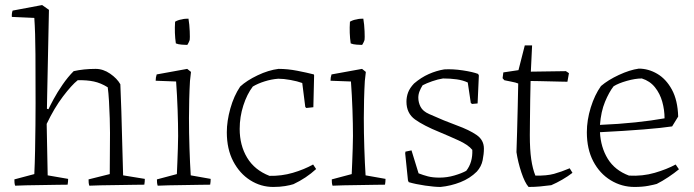

<svg xmlns="http://www.w3.org/2000/svg" viewBox="-20 -732 2749 761"><path d="M40 4Q38 -2 37.5 -8Q37 -14 37 -21L116 -42Q118 -83 119 -134.5Q120 -186 120.5 -236.5Q121 -287 121 -323Q121 -429 120.5 -517Q120 -605 116 -661L27 -665Q26 -679 30 -690L147 -712L174 -693L167 -356L166 -301L172 -299Q178 -312 192.5 -339Q207 -366 228 -396.5Q249 -427 272 -450Q312 -459 359 -459Q389 -459 416.5 -440Q444 -421 457 -398Q459 -353 461 -291Q463 -229 464.5 -162.5Q466 -96 468 -37L554 -23Q554 -18 553.5 -11.5Q553 -5 552 0Q539 0 509.5 0.5Q480 1 445 1.5Q410 2 379.5 2.5Q349 3 334 4Q332 -2 331.5 -8Q331 -14 331 -21L415 -42L416 -205Q416 -228 415 -262.5Q414 -297 412 -331Q410 -365 407 -386Q380 -403 352 -409Q324 -415 288 -414Q264 -395 229.5 -349.5Q195 -304 165 -241L169 -37L250 -23Q250 -18 249.5 -11.5Q249 -5 248 0Q234 0 206 0.5Q178 1 145 1.5Q112 2 83.5 2.5Q55 3 40 4Z M605 4Q603 -2 602.5 -8Q602 -14 602 -21L681 -42Q682 -61 683 -88.5Q684 -116 685 -144.5Q686 -173 686 -193Q686 -239 684 -296.5Q682 -354 678 -409L597 -412Q597 -425 601 -437L722 -459L737 -447L733 -411Q731 -377 730 -337.5Q729 -298 729 -264Q729 -207 731 -145Q733 -83 736 -37L815 -23Q815 -18 814.5 -11.5Q814 -5 813 0Q800 0 772 0.5Q744 1 711 1.5Q678 2 649 2.5Q620 3 605 4ZM677 -560Q671 -601 674 -646Q686 -653 700 -655Q707 -657 713.5 -657.5Q720 -658 727 -658Q731 -635 732 -608Q733 -581 732 -575Q732 -572 727.5 -563Q723 -554 722 -554Q716 -554 701 -555Q686 -556 677 -560Z M1063 9Q1014 9 972 -17.5Q930 -44 904.5 -92.5Q879 -141 879 -208Q879 -252 893 -302Q907 -352 932 -389Q958 -413 1001 -433.5Q1044 -454 1084 -459Q1120 -459 1158.5 -451.5Q1197 -444 1224 -437L1225 -433L1222 -307L1194 -304L1190 -308L1178 -403Q1159 -410 1131.5 -415Q1104 -420 1083 -420Q1056 -418 1029 -409.5Q1002 -401 982 -389Q959 -359 944.5 -314Q930 -269 930 -221Q930 -156 959.5 -107Q989 -58 1048 -35Q1096 -34 1140.5 -47Q1185 -60 1221 -80L1233 -62Q1194 -26 1143 -2Q1131 2 1110 5.5Q1089 9 1063 9Z M1298 4Q1296 -2 1295.5 -8Q1295 -14 1295 -21L1374 -42Q1375 -61 1376 -88.5Q1377 -116 1378 -144.5Q1379 -173 1379 -193Q1379 -239 1377 -296.5Q1375 -354 1371 -409L1290 -412Q1290 -425 1294 -437L1415 -459L1430 -447L1426 -411Q1424 -377 1423 -337.5Q1422 -298 1422 -264Q1422 -207 1424 -145Q1426 -83 1429 -37L1508 -23Q1508 -18 1507.5 -11.5Q1507 -5 1506 0Q1493 0 1465 0.5Q1437 1 1404 1.5Q1371 2 1342 2.5Q1313 3 1298 4ZM1370 -560Q1364 -601 1367 -646Q1379 -653 1393 -655Q1400 -657 1406.5 -657.5Q1413 -658 1420 -658Q1424 -635 1425 -608Q1426 -581 1425 -575Q1425 -572 1420.5 -563Q1416 -554 1415 -554Q1409 -554 1394 -555Q1379 -556 1370 -560Z M1726 9Q1702 9 1664.5 3.5Q1627 -2 1600 -10L1597 -17L1586 -124L1587 -131L1611 -136L1639 -45Q1657 -38 1676 -33Q1695 -28 1722 -28Q1752 -28 1781 -36.5Q1810 -45 1828 -55Q1854 -88 1852 -138Q1836 -158 1797.5 -175.5Q1759 -193 1723 -208Q1659 -234 1625 -258.5Q1591 -283 1591 -329Q1591 -348 1597.5 -365.5Q1604 -383 1621 -401Q1649 -425 1679.5 -438.5Q1710 -452 1741 -457Q1775 -459 1814.5 -453Q1854 -447 1875 -439L1878 -433L1873 -322L1851 -320L1846 -324L1834 -405Q1815 -414 1790 -417.5Q1765 -421 1736 -421Q1716 -418 1693 -410Q1670 -402 1655 -394Q1648 -383 1643 -370.5Q1638 -358 1638 -345Q1638 -326 1647 -308.5Q1656 -291 1681 -280Q1741 -253 1790.5 -235Q1840 -217 1869 -197Q1898 -177 1898 -143Q1898 -122 1893 -97Q1888 -72 1870 -52Q1843 -25 1805 -10Q1767 5 1726 9Z M2075 9Q2060 -8 2046.5 -48.5Q2033 -89 2027 -129Q2028 -162 2029.5 -209Q2031 -256 2032 -307Q2033 -358 2034 -401Q2025 -405 2006 -408.5Q1987 -412 1979 -414L1972 -422L1975 -445L2035 -454L2060 -552H2089L2084 -448L2223 -450L2235 -442L2229 -408Q2221 -408 2202 -408.5Q2183 -409 2160 -409.5Q2137 -410 2116 -410.5Q2095 -411 2083 -411Q2082 -379 2081.5 -336.5Q2081 -294 2080.5 -255.5Q2080 -217 2080 -196Q2080 -139 2085.5 -101Q2091 -63 2102 -36Q2147 -35 2176 -43Q2205 -51 2238 -65L2249 -47Q2231 -33 2208.5 -20Q2186 -7 2165 2Q2141 5 2120.5 7Q2100 9 2075 9Z M2495 9Q2444 9 2400.5 -17.5Q2357 -44 2331.5 -92.5Q2306 -141 2306 -208Q2306 -256 2321.5 -306Q2337 -356 2362 -391Q2390 -415 2433 -435Q2476 -455 2512 -460Q2550 -460 2585 -439.5Q2620 -419 2643 -377Q2666 -335 2668 -270L2644 -231Q2605 -225 2531 -219Q2457 -213 2358 -208Q2361 -148 2389 -102.5Q2417 -57 2473 -36Q2527 -33 2575 -47Q2623 -61 2658 -80L2671 -61Q2653 -46 2629 -30Q2605 -14 2583 -3Q2573 0 2549.5 4.5Q2526 9 2495 9ZM2358 -237Q2432 -240 2498 -247Q2564 -254 2614 -263Q2614 -296 2605 -328.5Q2596 -361 2576 -386Q2556 -411 2524 -421Q2498 -421 2464.5 -411.5Q2431 -402 2412 -390Q2394 -367 2378 -328.5Q2362 -290 2358 -237Z"/></svg>

Font: Labrada Light
Style: Regular
Weight: 300
Designer: Mercedes Jáuregui
Foundry: Omnibus-Type Team
Version: Version 1.000; ttfautohint (v1.8.4.7-5d5b)